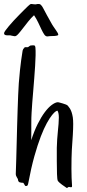

<svg xmlns="http://www.w3.org/2000/svg" viewBox="-54 -915 436 960"><path d="M310.1 -328.1Q311 -321.3 311.5 -312.7Q312 -304.2 312 -294.9Q312 -271.5 310.1 -240.2Q308.1 -209 305.2 -166Q304.2 -149.4 303.7 -123.8Q303.2 -98.1 303.2 -70.8Q303.2 -47.4 304 -25.4Q304.7 -3.4 306.2 13.2Q307.1 20.5 302.7 21Q298.3 21.5 293 20Q290.5 19 288.6 20Q286.6 21 284.9 22.5Q283.2 23.9 281.5 24.7Q279.8 25.4 276.9 22.9Q274.4 21 268.6 17.1Q262.7 13.2 256.1 8.5Q249.5 3.9 243.7 -1.5Q237.8 -6.8 234.9 -11.2Q231.9 -18.1 231 -44.9Q230 -71.8 230 -109.9V-175.8Q230.5 -197.3 231.9 -218.3Q233.4 -239.3 235.4 -258.8Q237.3 -278.3 238.8 -295.7Q240.2 -313 240.2 -327.1Q240.2 -349.6 233.9 -360.8Q232.4 -362.8 225.1 -358.4Q217.8 -354 206.3 -339.8Q194.8 -325.7 180.4 -299.8Q166 -273.9 150.1 -232.9Q134.3 -191.9 117.9 -133.8Q101.6 -75.7 86.9 2.9Q85.4 9.8 83.3 12.5Q81.1 15.1 75.2 15.1Q71.3 15.1 68.6 9Q65.9 2.9 62 -1Q52.7 -1 45.2 -3.2Q37.6 -5.4 36.1 -15.1Q36.1 -18.6 34.4 -21.5Q32.7 -24.4 30.5 -28.1Q28.3 -31.7 26.6 -35.9Q24.9 -40 24.9 -45.9Q26.4 -80.1 27.3 -120.4Q28.3 -160.6 29.5 -202.9Q30.8 -245.1 31.7 -287.6Q32.7 -330.1 34.2 -368.9Q35.6 -407.7 36.9 -441.2Q38.1 -474.6 40 -499Q45.9 -571.8 51.8 -613.5Q57.6 -655.3 59.1 -662.1Q60.5 -667 62 -669.4Q63.5 -671.9 64.7 -672.9Q65.9 -673.8 66.7 -674.3Q67.4 -674.8 67.9 -676.8Q68.8 -678.7 71.5 -679Q74.2 -679.2 77.6 -679Q81.1 -678.7 84 -679Q86.9 -679.2 88.9 -681.2Q92.8 -684.1 95.5 -686Q98.1 -688 105 -688Q113.3 -689 117.7 -687.7Q122.1 -686.5 123 -678.2Q124.5 -663.1 124 -638.7Q123.5 -614.3 121.6 -585Q119.6 -555.7 117.2 -523.2Q114.7 -490.7 112.1 -459.5Q109.4 -428.2 107.2 -400.1Q105 -372.1 104 -352.1Q103 -340.8 102.8 -325Q102.5 -309.1 102.5 -290.8Q102.5 -272.5 102.5 -252.7Q102.5 -232.9 102.1 -213.9Q117.2 -260.7 134.8 -295.7Q152.3 -330.6 169.9 -354Q187.5 -377.4 203.9 -389.6Q220.2 -401.9 232.9 -403.8Q235.8 -404.3 243.4 -402.3Q251 -400.4 259.3 -397.9Q267.6 -395.5 274.4 -392.8Q281.2 -390.1 282.2 -389.2Q284.2 -386.7 288.1 -382.6Q292 -378.4 296.1 -371.6Q300.3 -364.7 304 -354Q307.6 -343.3 310.1 -328.1ZM85.4 -883.8Q89.4 -886.7 93.5 -890.9Q97.7 -895 101.6 -895Q102.5 -895 105.7 -894.8Q108.9 -894.5 112.5 -894Q116.2 -893.6 119.4 -893.3Q122.6 -893.1 123.5 -893.1Q125 -893.1 128.9 -894Q132.8 -895 134.3 -895Q135.3 -895 140.6 -894.8Q146 -894.5 147.5 -893.1Q150.4 -890.1 152.3 -888.4Q154.3 -886.7 156.2 -883.8Q158.2 -880.9 160.9 -876Q163.6 -871.1 168.2 -862.3Q172.9 -853.5 180.2 -839.8Q187.5 -826.2 199.2 -805.7Q207 -791 214.1 -780.8Q221.2 -770.5 226.3 -763.2Q231.4 -755.9 234.4 -750.5Q237.3 -745.1 237.3 -740.7Q237.3 -739.3 234.1 -738Q231 -736.8 226.6 -736.1Q222.2 -735.4 217.5 -735.1Q212.9 -734.9 210.4 -734.9Q202.1 -734.9 195.8 -734.4Q189.5 -733.9 182.6 -732.9Q173.8 -732.9 167.2 -742.7Q160.6 -752.4 153.3 -767.8Q146 -783.2 137.2 -802Q128.4 -820.8 116.2 -838.9Q101.6 -825.7 87.2 -807.6Q72.8 -789.6 60.3 -773.2Q47.9 -756.8 37.6 -745.4Q27.3 -733.9 20.5 -733.9Q19 -733.9 15.9 -734.4Q12.7 -734.9 9.5 -735.6Q6.3 -736.3 3.4 -736.8Q0.5 -737.3 -0.5 -737.8Q-3.4 -738.8 -9 -738.5Q-14.6 -738.3 -20.3 -738.5Q-25.9 -738.8 -29.8 -741Q-33.7 -743.2 -33.7 -749Q-33.7 -752.9 -26.9 -762.5Q-20 -772 -9.3 -784.9Q1.5 -797.9 14.9 -812.3Q28.3 -826.7 41.7 -840.3Q55.2 -854 66.7 -865.5Q78.1 -877 85.4 -883.8Z"/></svg>

Font: Oregano
Style: Regular
Weight: 400
Version: Version 1.000